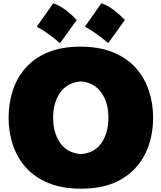

<svg xmlns="http://www.w3.org/2000/svg" viewBox="-20 -1139 989 1177"><path d="M479 17.6Q360.4 17.6 275.6 -17.6Q190.9 -52.7 137.2 -113.8Q83.5 -174.8 58.1 -252.7Q32.7 -330.6 32.7 -416Q32.7 -507.3 59.1 -586.7Q85.4 -666 139.6 -725.8Q193.8 -785.6 276.9 -819.3Q359.9 -853 472.7 -853Q586.9 -853 671.1 -819.1Q755.4 -785.2 810.1 -725.3Q864.7 -665.5 891.6 -586.4Q918.5 -507.3 918.5 -417Q918.5 -292 869.1 -193.8Q819.8 -95.7 722.2 -39.1Q624.5 17.6 479 17.6ZM476.1 -194.3Q561 -201.2 602.8 -263.4Q644.5 -325.7 644.5 -417Q644.5 -511.7 600.3 -572.5Q556.2 -633.3 476.1 -640.1Q393.1 -633.3 349.4 -572Q305.7 -510.7 305.7 -417Q305.7 -325.7 348.1 -263.4Q390.6 -201.2 476.1 -194.3ZM601.9 -1119.2Q643.3 -1104.2 679.3 -1076.3Q715.3 -1048.3 745.4 -1016.6Q720.6 -981.7 695.1 -946.3Q669.6 -910.8 642.8 -874.3Q611.6 -901.7 576.7 -927.2Q541.8 -952.7 500.4 -975.8Q553.6 -1049.4 601.9 -1119.2ZM307 -1119.2Q348.4 -1104.2 384.4 -1076.3Q420.4 -1048.3 450.4 -1016.6Q425.7 -981.7 400.2 -946.3Q374.7 -910.8 347.8 -874.3Q316.7 -901.7 281.8 -927.2Q246.9 -952.7 205.5 -975.8Q258.7 -1049.4 307 -1119.2Z"/></svg>

Font: Pinar DS1 Black
Style: Regular
Weight: 900
Designer: Amin Abedi
Version: Version 3.000